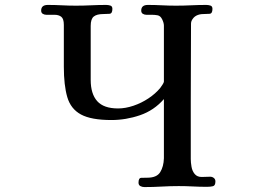

<svg xmlns="http://www.w3.org/2000/svg" viewBox="-20 -756 1040 779"><path d="M854 -20Q854 -3 844 -0.5Q834 2 820 2Q791 2 762.5 0.5Q734 -1 705 -1Q670 -1 635.5 1Q601 3 566 3Q557 3 549.5 -1Q542 -5 542 -15Q542 -34 553 -34.5Q564 -35 578 -35Q616 -35 630 -57.5Q644 -80 645 -114V-354Q605 -308 548 -288.5Q491 -269 432 -269Q350 -269 308.5 -291.5Q267 -314 253 -362Q239 -410 239 -485V-655Q239 -680 228.5 -688Q218 -696 201.5 -696Q185 -696 168 -696Q160 -696 153.5 -700Q147 -704 147 -713Q147 -736 174 -736Q203 -736 231 -734.5Q259 -733 288 -733Q319 -733 349.5 -734.5Q380 -736 411 -736Q419 -736 427.5 -733.5Q436 -731 436 -720Q436 -701 424.5 -700Q413 -699 399 -699Q373 -699 360.5 -689Q348 -679 348 -651V-432Q348 -375 374.5 -345.5Q401 -316 459 -316Q489 -316 521.5 -327Q554 -338 582.5 -357Q611 -376 630 -399Q633 -403 639 -412Q645 -421 645 -425V-652Q645 -663 638 -677.5Q631 -692 619 -694Q608 -696 596.5 -696Q585 -696 574 -696Q566 -696 559.5 -700Q553 -704 553 -713Q553 -736 580 -736Q609 -736 637 -734.5Q665 -733 694 -733Q725 -733 755.5 -734.5Q786 -736 817 -736Q825 -736 833.5 -733.5Q842 -731 842 -720Q842 -701 830.5 -700Q819 -699 805 -699Q789 -699 776.5 -692.5Q764 -686 757 -671Q755 -665 755 -660Q755 -581 754.5 -502.5Q754 -424 754 -344V-111Q754 -97 757 -79.5Q760 -62 770 -50Q780 -38 798 -38Q806 -38 815 -38.5Q824 -39 833 -39Q841 -39 847.5 -34Q854 -29 854 -20Z"/></svg>

Font: Kaisei Opti Medium
Style: Regular
Weight: 500
Designer: Font-Kai, 金井和夫
Foundry: KAZUO KANAI
Version: Version 5.003